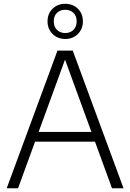

<svg xmlns="http://www.w3.org/2000/svg" viewBox="-20 -1012 700 1032"><path d="M16 0 289 -740H371L644 0H582L323 -709.5H336L77 0ZM148.5 -250.5 163.5 -303H497L511.5 -250.5ZM330.5 -802.5Q289.5 -802.5 262.5 -829.5Q235.5 -856.5 235.5 -897Q235.5 -938.5 262.5 -965Q289.5 -991.5 330.5 -991.5Q372 -991.5 398.8 -965Q425.5 -938.5 425.5 -897Q425.5 -856.5 398.8 -829.5Q372 -802.5 330.5 -802.5ZM330.5 -834.5Q357.5 -834.5 374.8 -851.5Q392 -868.5 392 -897Q392 -926.5 374.8 -943Q357.5 -959.5 330.5 -959.5Q303.5 -959.5 286.2 -943Q269 -926.5 269 -897Q269 -868.5 286.2 -851.5Q303.5 -834.5 330.5 -834.5Z"/></svg>

Font: Encode Sans SC Light
Style: Regular
Weight: 300
Version: Version 3.002